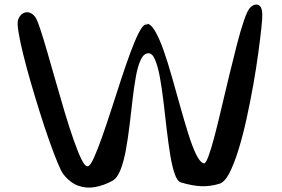

<svg xmlns="http://www.w3.org/2000/svg" viewBox="-20 -823 1258 858"><path d="M1152 -761Q1153 -745 1148 -698Q1143 -651 1134 -584.5Q1125 -518 1111.5 -442Q1098 -366 1081.5 -291Q1065 -216 1045.5 -153Q1026 -90 1005 -49.5Q984 -9 961 -2Q918 11 877.5 9Q837 7 788 -8Q772 -13 760.5 -46.5Q749 -80 740.5 -132Q732 -184 725 -244.5Q718 -305 711 -365Q704 -425 695 -475Q686 -525 673.5 -555Q661 -585 644 -585Q623 -585 609.5 -557Q596 -529 587.5 -482.5Q579 -436 572.5 -379Q566 -322 559 -263.5Q552 -205 542.5 -153Q533 -101 518.5 -64Q504 -27 482 -15Q444 6 404.5 13Q365 20 328.5 6.5Q292 -7 262 -46Q253 -58 236.5 -98Q220 -138 199.5 -196Q179 -254 158 -321Q137 -388 117.5 -455Q98 -522 83.5 -581Q69 -640 62.5 -681Q56 -722 61 -735Q66 -749 74.5 -757Q83 -765 93.5 -767.5Q104 -770 115 -765.5Q126 -761 136 -749Q145 -738 159 -696Q173 -654 191 -592Q209 -530 229 -459.5Q249 -389 269.5 -320.5Q290 -252 309.5 -196.5Q329 -141 345 -109Q361 -77 373 -80Q384 -83 400 -118.5Q416 -154 436 -210.5Q456 -267 477.5 -333.5Q499 -400 520.5 -466Q542 -532 562.5 -587.5Q583 -643 600.5 -677Q618 -711 630 -713Q644 -715 643.5 -716Q643 -717 636.5 -717.5Q630 -718 623.5 -718Q617 -718 617.5 -718Q618 -718 633 -718Q653 -718 672.5 -685Q692 -652 711 -598Q730 -544 748.5 -478.5Q767 -413 785.5 -347Q804 -281 821.5 -225Q839 -169 856.5 -133Q874 -97 891 -93Q899 -91 911.5 -124.5Q924 -158 939 -215.5Q954 -273 970.5 -343.5Q987 -414 1004.5 -486.5Q1022 -559 1038.5 -623Q1055 -687 1070 -731Q1085 -775 1097 -788Q1107 -799 1119.5 -802Q1132 -805 1141.5 -796Q1151 -787 1152 -761Z"/></svg>

Font: VLove default
Style: Regular
Weight: 400
Designer: Dr Anirban Mitra
Foundry: Dr Anirban Mitra
Version: Version 1.000